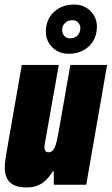

<svg xmlns="http://www.w3.org/2000/svg" viewBox="-20 -814 492 846"><path d="M99 12Q63 12 41.5 1.5Q20 -9 10.5 -28.5Q1 -48 1 -76Q1 -88 2.5 -101Q4 -114 6 -127L76 -528H239L177 -178Q176 -174 176 -171Q176 -168 176 -165Q176 -159 177.5 -154Q179 -149 183 -146Q187 -143 193 -143Q204 -143 211 -149.5Q218 -156 222.5 -167.5Q227 -179 230.5 -194Q234 -209 237 -226L290 -528H452L360 0H217V-59H213Q199 -37 183 -21Q167 -5 146 3.5Q125 12 99 12ZM283 -577Q239 -577 210.5 -605.5Q182 -634 182 -674Q182 -728 217.5 -761Q253 -794 307 -794Q350 -794 378.5 -765.5Q407 -737 407 -697Q407 -661 391 -634Q375 -607 347 -592Q319 -577 283 -577ZM289 -645Q302 -645 312 -650.5Q322 -656 328 -666.5Q334 -677 334 -690Q334 -705 324 -715Q314 -725 299 -725Q286 -725 276 -719.5Q266 -714 260 -704.5Q254 -695 254 -681Q254 -665 264 -655Q274 -645 289 -645Z"/></svg>

Font: Archivo ExtraCondensed Black
Style: Italic
Weight: 900
Width: 2
Italic angle: -10°
Designer: Hector Gatti
Foundry: Omnibus-Type
Version: Version 2.001